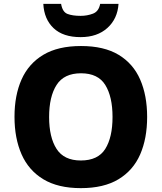

<svg xmlns="http://www.w3.org/2000/svg" viewBox="-20 -963 836 993"><path d="M741 -358Q741 -247 705 -164.5Q669 -82 593 -36Q517 10 398 10Q280 10 204 -36Q128 -82 91.5 -165Q55 -248 55 -359Q55 -470 91.5 -552Q128 -634 204 -679.5Q280 -725 399 -725Q518 -725 593.5 -679.5Q669 -634 705 -551.5Q741 -469 741 -358ZM234 -358Q234 -253 272.5 -193Q311 -133 398 -133Q487 -133 524.5 -193Q562 -253 562 -358Q562 -463 524.5 -523.5Q487 -584 399 -584Q311 -584 272.5 -523.5Q234 -463 234 -358ZM593 -943Q588 -866 535.5 -818.5Q483 -771 397 -771Q306 -771 257 -817.5Q208 -864 204 -943H296Q303 -901 329 -891Q355 -881 397 -881Q431 -881 461 -892.5Q491 -904 498 -943Z"/></svg>

Font: Noto Sans ExtraBold
Style: Regular
Weight: 800
Designer: Monotype Design Team
Foundry: Monotype Imaging Inc.
Version: Version 2.007